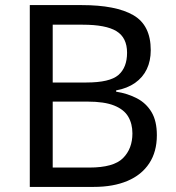

<svg xmlns="http://www.w3.org/2000/svg" viewBox="-20 -734 690 754"><path d="M301 -714Q435 -714 503.5 -674.5Q572 -635 572 -537Q572 -495 556.5 -462.5Q541 -430 510.5 -408.5Q480 -387 436 -379V-374Q481 -367 517.5 -348Q554 -329 575 -294Q596 -259 596 -203Q596 -138 566 -92.5Q536 -47 480.5 -23.5Q425 0 348 0H97V-714ZM319 -410Q411 -410 445 -439.5Q479 -469 479 -527Q479 -586 437.5 -611.5Q396 -637 305 -637H187V-410ZM187 -335V-76H331Q426 -76 463 -113Q500 -150 500 -210Q500 -248 483.5 -276Q467 -304 428.5 -319.5Q390 -335 324 -335Z"/></svg>

Font: loriya05
Style: Book
Weight: 400
Designer: Jelle Bosma - Monotype Design Team
Foundry: Monotype Imaging Inc.
Version: Version 2.003